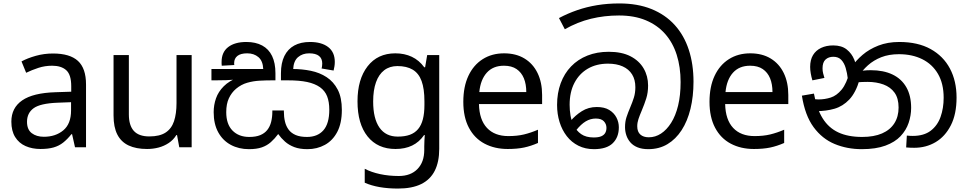

<svg xmlns="http://www.w3.org/2000/svg" viewBox="-20 -856 5616 1116"><path d="M288 -545Q386 -545 433 -502Q480 -459 480 -365V0H416L399 -76H395Q372 -47 347.5 -27.5Q323 -8 291.5 1Q260 10 215 10Q167 10 128.5 -7Q90 -24 68 -59.5Q46 -95 46 -149Q46 -229 109 -272.5Q172 -316 303 -320L394 -323V-355Q394 -422 365 -448Q336 -474 283 -474Q241 -474 203 -461.5Q165 -449 132 -433L105 -499Q140 -518 188 -531.5Q236 -545 288 -545ZM314 -259Q214 -255 175.5 -227Q137 -199 137 -148Q137 -103 164.5 -82Q192 -61 235 -61Q303 -61 348 -98.5Q393 -136 393 -214V-262Z M1094 -536V0H1022L1009 -71H1005Q988 -43 961 -25Q934 -7 902 1.5Q870 10 835 10Q771 10 727.5 -10.5Q684 -31 662 -74Q640 -117 640 -185V-536H729V-191Q729 -127 758 -95Q787 -63 848 -63Q908 -63 942.5 -85.5Q977 -108 991.5 -151.5Q1006 -195 1006 -257V-536Z M1767 11Q1722 11 1690.5 -1Q1659 -13 1636.5 -33Q1614 -53 1597 -77Q1577 -50 1554.5 -30Q1532 -10 1502 0.5Q1472 11 1427 11Q1368 11 1321.5 -14Q1275 -39 1248.5 -87Q1222 -135 1222 -204Q1222 -246 1235.5 -284.5Q1249 -323 1280.5 -354.5Q1312 -386 1364 -406L1366 -397Q1332 -391 1295 -390Q1258 -389 1229 -389H1209V-455H1510Q1508 -502 1482 -524Q1456 -546 1417 -546Q1379 -546 1360 -531Q1341 -516 1341 -489Q1341 -487 1341 -484Q1341 -481 1342 -478L1269 -474Q1268 -479 1268 -485.5Q1268 -492 1268 -496Q1268 -553 1306.5 -582.5Q1345 -612 1412 -612Q1466 -612 1504 -591.5Q1542 -571 1561.5 -530.5Q1581 -490 1581 -430V-389H1561Q1526 -389 1489 -387Q1452 -385 1417 -375Q1382 -365 1352 -340Q1326 -318 1310.5 -285Q1295 -252 1295 -204Q1295 -134 1331.5 -97Q1368 -60 1429 -60Q1467 -60 1492.5 -70.5Q1518 -81 1533.5 -100.5Q1549 -120 1556 -147.5Q1563 -175 1563 -208V-214H1630V-208Q1630 -176 1636.5 -149Q1643 -122 1658 -102Q1673 -82 1699 -71Q1725 -60 1764 -60Q1826 -60 1860 -99Q1894 -138 1894 -218Q1894 -264 1881.5 -296Q1869 -328 1840 -349Q1810 -370 1765 -379.5Q1720 -389 1654 -389H1613V-430Q1613 -490 1633 -530.5Q1653 -571 1690.5 -591.5Q1728 -612 1782 -612Q1849 -612 1887.5 -582.5Q1926 -553 1926 -496Q1926 -483 1924 -470.5Q1922 -458 1919 -446L1849 -458Q1851 -463 1852 -472.5Q1853 -482 1853 -487Q1853 -516 1834 -531Q1815 -546 1777 -546Q1738 -546 1712 -523.5Q1686 -501 1684 -452L1665 -455H1680Q1735 -455 1786.5 -444.5Q1838 -434 1878.5 -407.5Q1919 -381 1943 -335Q1967 -289 1967 -217Q1967 -140 1940.5 -89.5Q1914 -39 1868.5 -14Q1823 11 1767 11Z M2278 -546Q2331 -546 2373.5 -526Q2416 -506 2446 -465H2451L2463 -536H2533V9Q2533 85 2507 136.5Q2481 188 2428 214Q2375 240 2293 240Q2235 240 2186.5 231.5Q2138 223 2100 206V125Q2138 145 2189 156Q2240 167 2298 167Q2367 167 2406.5 126.5Q2446 86 2446 16V-5Q2446 -17 2447 -39.5Q2448 -62 2449 -71H2445Q2417 -30 2375.5 -10Q2334 10 2279 10Q2175 10 2116.5 -63Q2058 -136 2058 -267Q2058 -395 2116.5 -470.5Q2175 -546 2278 -546ZM2290 -472Q2245 -472 2213.5 -448Q2182 -424 2165.5 -378Q2149 -332 2149 -266Q2149 -167 2185.5 -114.5Q2222 -62 2292 -62Q2333 -62 2362 -72.5Q2391 -83 2410 -105.5Q2429 -128 2438 -163Q2447 -198 2447 -246V-267Q2447 -340 2430.5 -385Q2414 -430 2379 -451Q2344 -472 2290 -472Z M2910 -546Q2979 -546 3028.5 -516Q3078 -486 3104.5 -431.5Q3131 -377 3131 -304V-251H2764Q2766 -160 2810.5 -112.5Q2855 -65 2935 -65Q2986 -65 3025.5 -74.5Q3065 -84 3107 -102V-25Q3066 -7 3026 1.5Q2986 10 2931 10Q2855 10 2796.5 -21Q2738 -52 2705.5 -113.5Q2673 -175 2673 -264Q2673 -352 2702.5 -415Q2732 -478 2785.5 -512Q2839 -546 2910 -546ZM2909 -474Q2846 -474 2809.5 -433.5Q2773 -393 2766 -321H3039Q3039 -367 3025 -401Q3011 -435 2982.5 -454.5Q2954 -474 2909 -474Z M3748 11Q3712 11 3686 0.5Q3660 -10 3644 -28.5Q3628 -47 3620.5 -70Q3613 -93 3613 -117Q3613 -149 3621.5 -175Q3630 -201 3644 -234Q3656 -262 3664.5 -289Q3673 -316 3673 -349Q3673 -393 3654 -423.5Q3635 -454 3599.5 -470Q3564 -486 3514 -486Q3447 -486 3397 -457Q3347 -428 3319 -374.5Q3291 -321 3291 -247Q3291 -215 3296 -185Q3301 -155 3314 -129Q3330 -96 3358 -76.5Q3386 -57 3431 -57Q3459 -57 3475 -64Q3491 -71 3498 -83.5Q3505 -96 3505 -113Q3505 -135 3490 -151Q3475 -167 3443 -167Q3412 -167 3384.5 -150.5Q3357 -134 3329 -99L3296 -152Q3323 -185 3361.5 -209.5Q3400 -234 3449 -234Q3493 -234 3521 -217Q3549 -200 3563 -173Q3577 -146 3577 -116Q3577 -58 3541.5 -23.5Q3506 11 3432 11Q3382 11 3342 -9Q3302 -29 3274.5 -64.5Q3247 -100 3232.5 -146.5Q3218 -193 3218 -246Q3218 -315 3239 -372Q3260 -429 3299.5 -470Q3339 -511 3394.5 -533Q3450 -555 3518 -555Q3594 -555 3644.5 -529Q3695 -503 3721 -458.5Q3747 -414 3747 -359Q3747 -318 3736.5 -284.5Q3726 -251 3710 -213Q3698 -185 3691 -164Q3684 -143 3684 -122Q3684 -90 3702 -74Q3720 -58 3751 -58Q3789 -58 3822 -79.5Q3855 -101 3881 -142Q3907 -183 3921.5 -242.5Q3936 -302 3936 -379Q3936 -466 3913.5 -537Q3891 -608 3846 -659Q3801 -710 3734 -738Q3667 -766 3578 -766Q3493 -766 3415 -747Q3337 -728 3263 -686L3229 -751Q3280 -778 3335 -797Q3390 -816 3451 -826Q3512 -836 3580 -836Q3686 -836 3766.5 -803.5Q3847 -771 3901.5 -711Q3956 -651 3983.5 -567Q4011 -483 4011 -381Q4011 -296 3993.5 -224Q3976 -152 3942 -99.5Q3908 -47 3859.5 -18Q3811 11 3748 11Z M4341 -546Q4410 -546 4459.5 -516Q4509 -486 4535.5 -431.5Q4562 -377 4562 -304V-251H4195Q4197 -160 4241.5 -112.5Q4286 -65 4366 -65Q4417 -65 4456.5 -74.5Q4496 -84 4538 -102V-25Q4497 -7 4457 1.5Q4417 10 4362 10Q4286 10 4227.5 -21Q4169 -52 4136.5 -113.5Q4104 -175 4104 -264Q4104 -352 4133.5 -415Q4163 -478 4216.5 -512Q4270 -546 4341 -546ZM4340 -474Q4277 -474 4240.5 -433.5Q4204 -393 4197 -321H4470Q4470 -367 4456 -401Q4442 -435 4413.5 -454.5Q4385 -474 4340 -474Z M4989 11Q4904 11 4831.5 -19Q4759 -49 4709 -117Q4659 -185 4641 -300L4711 -312Q4727 -224 4761.5 -168.5Q4796 -113 4852.5 -86.5Q4909 -60 4991 -60Q5060 -60 5107 -80.5Q5154 -101 5178.5 -139.5Q5203 -178 5203 -231Q5203 -285 5179.5 -317.5Q5156 -350 5115 -365Q5074 -380 5023 -380Q4989 -380 4963 -377.5Q4937 -375 4911 -368L4916 -420Q4935 -429 4965 -438.5Q4995 -448 5041 -448Q5115 -448 5167.5 -423Q5220 -398 5248 -349Q5276 -300 5276 -229Q5276 -185 5261.5 -142Q5247 -99 5214.5 -64.5Q5182 -30 5126.5 -9.5Q5071 11 4989 11ZM5294 3Q5281 3 5270.5 2.5Q5260 2 5247 1L5251 -68Q5257 -67 5268.5 -66.5Q5280 -66 5285 -66Q5350 -66 5389.5 -96Q5429 -126 5447 -176.5Q5465 -227 5465 -288Q5465 -370 5432 -426.5Q5399 -483 5340.5 -512Q5282 -541 5205 -541Q5147 -541 5102.5 -523.5Q5058 -506 5025 -476.5Q4992 -447 4968 -410L4976 -392Q4954 -317 4916.5 -277.5Q4879 -238 4830.5 -224Q4782 -210 4726 -210Q4716 -210 4700.5 -212.5Q4685 -215 4673 -221L4674 -286Q4688 -282 4706.5 -280Q4725 -278 4737 -278Q4774 -278 4808.5 -289Q4843 -300 4872 -335Q4901 -370 4920 -443L4930 -467Q4955 -504 4993.5 -537Q5032 -570 5085.5 -591Q5139 -612 5207 -612Q5315 -612 5389 -571Q5463 -530 5501.5 -457.5Q5540 -385 5540 -289Q5540 -193 5507 -128Q5474 -63 5418.5 -30Q5363 3 5294 3ZM4823 -592Q4872 -592 4901.5 -568.5Q4931 -545 4945.5 -509Q4960 -473 4963 -434L4908 -398Q4904 -432 4895.5 -461Q4887 -490 4870 -508Q4853 -526 4824 -526Q4796 -526 4778.5 -510Q4761 -494 4761 -459Q4761 -443 4764.5 -429.5Q4768 -416 4772 -403L4702 -389Q4696 -409 4692.5 -429.5Q4689 -450 4689 -467Q4689 -508 4705.5 -535.5Q4722 -563 4752.5 -577.5Q4783 -592 4823 -592Z"/></svg>

Font: lsinhala25
Style: Book
Weight: 400
Designer: Jelle Bosma - Monotype Design Team
Foundry: Monotype Imaging Inc.
Version: Version 2.003